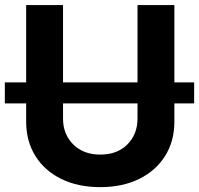

<svg xmlns="http://www.w3.org/2000/svg" viewBox="-24 -748 807 778"><path d="M762.7 -414.1V-329.1H682.6V-255.4Q682.6 -175.8 645 -116Q607.4 -56.2 539.8 -22.9Q472.2 10.3 382.3 10.3Q292 10.3 224.4 -22.9Q156.7 -56.2 119.4 -116Q82 -175.8 82 -255.4V-329.1H-4.4V-414.1H82V-727.5H231.4V-414.1H533.2V-727.5H682.6V-414.1ZM533.2 -329.1H231.4V-267.6Q231.4 -204.1 272.7 -162.8Q314 -121.6 382.3 -121.6Q451.2 -121.6 492.2 -162.8Q533.2 -204.1 533.2 -267.6Z"/></svg>

Font: Inter
Style: Bold
Weight: 700
Designer: Rasmus Andersson
Foundry: rsms
Version: Version 4.001;git-9221beed3